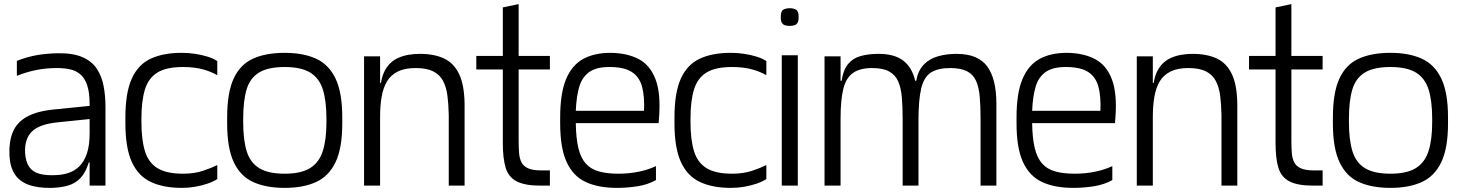

<svg xmlns="http://www.w3.org/2000/svg" viewBox="-20 -903 7102 934"><path d="M416 0V-307Q416 -313 416 -326Q416 -339 416 -354Q416 -369 416 -380.5Q416 -392 416 -394Q416 -453 404 -488.5Q392 -524 370 -542Q348 -560 319.5 -566Q291 -572 257 -572Q205 -572 157 -562.5Q109 -553 62 -534V-607Q114 -627 160.5 -635Q207 -643 262 -644Q335 -645 381 -625Q427 -605 451 -568.5Q475 -532 484 -484.5Q493 -437 493 -385V0ZM230 11Q162 12 118 -4.5Q74 -21 51.5 -56Q29 -91 26 -146Q23 -214 42.5 -261Q62 -308 111.5 -335.5Q161 -363 248 -371L436 -390V-326L261 -308Q171 -299 135 -263Q99 -227 102 -160Q105 -115 122.5 -90.5Q140 -66 172 -57.5Q204 -49 249 -51Q284 -52 314 -62Q344 -72 367 -95Q390 -118 403 -157Q416 -196 416 -254L434 -113H412Q397 -64 372 -37.5Q347 -11 311.5 -0.5Q276 10 230 11Z M1037 -537Q1009 -554 967.5 -565.5Q926 -577 870 -577Q789 -577 745.5 -550Q702 -523 685 -467.5Q668 -412 668 -325V-309Q668 -224 685 -168Q702 -112 746 -85Q790 -58 870 -58Q925 -58 967 -72Q1009 -86 1037 -100V-32Q1017 -19 989 -9.5Q961 0 929.5 5.5Q898 11 864 11Q776 11 714.5 -17.5Q653 -46 621.5 -114.5Q590 -183 590 -303V-332Q590 -452 621 -520.5Q652 -589 713 -617.5Q774 -646 864 -646Q898 -646 930 -641Q962 -636 989.5 -627.5Q1017 -619 1037 -606Z M1365 11Q1275 11 1212.5 -17Q1150 -45 1117.5 -113.5Q1085 -182 1085 -302V-332Q1085 -452 1116.5 -520.5Q1148 -589 1210.5 -617.5Q1273 -646 1365 -646Q1454 -646 1516.5 -618Q1579 -590 1612 -521.5Q1645 -453 1645 -332V-302Q1645 -182 1612 -113.5Q1579 -45 1516.5 -17Q1454 11 1365 11ZM1365 -58Q1444 -58 1488 -85Q1532 -112 1550 -167.5Q1568 -223 1568 -309V-325Q1568 -412 1550.5 -467.5Q1533 -523 1489 -550Q1445 -577 1365 -577Q1284 -577 1240 -550Q1196 -523 1179.5 -467.5Q1163 -412 1163 -325V-309Q1163 -223 1180 -167.5Q1197 -112 1241 -85Q1285 -58 1365 -58Z M1829 -334V-442Q1829 -515 1851.5 -558.5Q1874 -602 1917.5 -621.5Q1961 -641 2023 -641Q2092 -641 2140 -618.5Q2188 -596 2213.5 -542.5Q2239 -489 2240 -396L2163 -343Q2162 -396 2156.5 -438Q2151 -480 2135 -510Q2119 -540 2087 -556Q2055 -572 2002 -572Q1949 -572 1915 -555Q1881 -538 1862.5 -507Q1844 -476 1836.5 -432Q1829 -388 1829 -334ZM1751 0V-629H1829V-442V0ZM1831 -436 1796 -461V-500H1842ZM2163 0V-372L2240 -400V0Z M2608 0Q2534 0 2494 -20.5Q2454 -41 2440 -86.5Q2426 -132 2426 -207V-421H2503V-224Q2503 -188 2505 -160Q2507 -132 2517 -113Q2527 -94 2549.5 -84Q2572 -74 2614 -74H2655V0ZM2297 -565V-631H2655V-565ZM2426 -282V-867L2503 -883V-282Z M2981 11Q2891 11 2829.5 -17.5Q2768 -46 2736.5 -114.5Q2705 -183 2705 -303V-332Q2705 -449 2733.5 -517.5Q2762 -586 2816.5 -616Q2871 -646 2950 -646Q3031 -645 3087 -615.5Q3143 -586 3169 -517Q3195 -448 3186 -332L3184 -304H2781Q2782 -231 2793.5 -183Q2805 -135 2829.5 -107.5Q2854 -80 2893.5 -69Q2933 -58 2988 -58Q3039 -58 3086 -67.5Q3133 -77 3171 -95V-27Q3132 -5 3082 3Q3032 11 2981 11ZM2781 -364H3113Q3116 -436 3103 -482.5Q3090 -529 3054 -552.5Q3018 -576 2950 -577Q2884 -578 2848.5 -554Q2813 -530 2798.5 -483Q2784 -436 2781 -364Z M3708 -537Q3680 -554 3638.5 -565.5Q3597 -577 3541 -577Q3460 -577 3416.5 -550Q3373 -523 3356 -467.5Q3339 -412 3339 -325V-309Q3339 -224 3356 -168Q3373 -112 3417 -85Q3461 -58 3541 -58Q3596 -58 3638 -72Q3680 -86 3708 -100V-32Q3688 -19 3660 -9.5Q3632 0 3600.5 5.5Q3569 11 3535 11Q3447 11 3385.5 -17.5Q3324 -46 3292.5 -114.5Q3261 -183 3261 -303V-332Q3261 -452 3292 -520.5Q3323 -589 3384 -617.5Q3445 -646 3535 -646Q3569 -646 3601 -641Q3633 -636 3660.5 -627.5Q3688 -619 3708 -606Z M3783 0V-634H3861V0ZM3822 -777Q3809 -777 3799 -780Q3789 -783 3783.5 -792Q3778 -801 3778 -820Q3778 -849 3790.5 -856Q3803 -863 3822 -863Q3840 -863 3852.5 -856Q3865 -849 3865 -820Q3865 -801 3859.5 -792Q3854 -783 3844 -780Q3834 -777 3822 -777Z M3991 0V-629H4069V-510H4074Q4082 -563 4105.5 -591.5Q4129 -620 4167 -630.5Q4205 -641 4254 -641Q4331 -641 4374 -608Q4417 -575 4432 -510H4437Q4446 -560 4473.5 -588.5Q4501 -617 4542.5 -629Q4584 -641 4633 -641Q4737 -641 4782 -580.5Q4827 -520 4827 -398V0H4750V-325Q4750 -386 4746 -432.5Q4742 -479 4728 -510Q4714 -541 4684 -556.5Q4654 -572 4602 -572Q4543 -572 4509 -550.5Q4475 -529 4461.5 -473.5Q4448 -418 4448 -317V0H4371V-325Q4371 -384 4367 -430Q4363 -476 4349 -507.5Q4335 -539 4305 -555.5Q4275 -572 4223 -572Q4164 -572 4130 -548.5Q4096 -525 4082.5 -471Q4069 -417 4069 -325V0Z M5201 11Q5111 11 5049.5 -17.5Q4988 -46 4956.5 -114.5Q4925 -183 4925 -303V-332Q4925 -449 4953.5 -517.5Q4982 -586 5036.5 -616Q5091 -646 5170 -646Q5251 -645 5307 -615.5Q5363 -586 5389 -517Q5415 -448 5406 -332L5404 -304H5001Q5002 -231 5013.5 -183Q5025 -135 5049.5 -107.5Q5074 -80 5113.5 -69Q5153 -58 5208 -58Q5259 -58 5306 -67.5Q5353 -77 5391 -95V-27Q5352 -5 5302 3Q5252 11 5201 11ZM5001 -364H5333Q5336 -436 5323 -482.5Q5310 -529 5274 -552.5Q5238 -576 5170 -577Q5104 -578 5068.5 -554Q5033 -530 5018.5 -483Q5004 -436 5001 -364Z M5588 -334V-442Q5588 -515 5610.5 -558.5Q5633 -602 5676.5 -621.5Q5720 -641 5782 -641Q5851 -641 5899 -618.5Q5947 -596 5972.5 -542.5Q5998 -489 5999 -396L5922 -343Q5921 -396 5915.5 -438Q5910 -480 5894 -510Q5878 -540 5846 -556Q5814 -572 5761 -572Q5708 -572 5674 -555Q5640 -538 5621.5 -507Q5603 -476 5595.5 -432Q5588 -388 5588 -334ZM5510 0V-629H5588V-442V0ZM5590 -436 5555 -461V-500H5601ZM5922 0V-372L5999 -400V0Z M6367 0Q6293 0 6253 -20.5Q6213 -41 6199 -86.5Q6185 -132 6185 -207V-421H6262V-224Q6262 -188 6264 -160Q6266 -132 6276 -113Q6286 -94 6308.5 -84Q6331 -74 6373 -74H6414V0ZM6056 -565V-631H6414V-565ZM6185 -282V-867L6262 -883V-282Z M6744 11Q6654 11 6591.5 -17Q6529 -45 6496.5 -113.5Q6464 -182 6464 -302V-332Q6464 -452 6495.5 -520.5Q6527 -589 6589.5 -617.5Q6652 -646 6744 -646Q6833 -646 6895.5 -618Q6958 -590 6991 -521.5Q7024 -453 7024 -332V-302Q7024 -182 6991 -113.5Q6958 -45 6895.5 -17Q6833 11 6744 11ZM6744 -58Q6823 -58 6867 -85Q6911 -112 6929 -167.5Q6947 -223 6947 -309V-325Q6947 -412 6929.5 -467.5Q6912 -523 6868 -550Q6824 -577 6744 -577Q6663 -577 6619 -550Q6575 -523 6558.5 -467.5Q6542 -412 6542 -325V-309Q6542 -223 6559 -167.5Q6576 -112 6620 -85Q6664 -58 6744 -58Z"/></svg>

Font: Matangi Medium
Style: Regular
Weight: 500
Designer: Prashant Pant
Foundry: The Graphic Ant
Version: Version 3.002